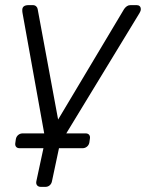

<svg xmlns="http://www.w3.org/2000/svg" viewBox="-20 -540 570 750"><path d="M140 190Q130 190 125 184Q120 178 122 168L157 5L68 -489Q67 -494 67 -501Q67 -520 92 -520H108Q116 -520 121 -515.5Q126 -511 127 -505L207 -73L465 -505Q470 -512 476 -516Q482 -520 490 -520H514Q521 -520 525.5 -516Q530 -512 530 -504Q530 -497 525 -489L214 22L183 168Q181 178 174 184Q167 190 157 190ZM57 39Q47 39 42.5 33Q38 27 40 17L42 3Q44 -7 51.5 -13Q59 -19 69 -19H314Q324 -19 328.5 -13Q333 -7 331 3L329 17Q327 27 319.5 33Q312 39 302 39Z"/></svg>

Font: Rubik Light
Style: Italic
Weight: 300
Italic angle: -12°
Designer: Hubert and Fischer
Foundry: Hubert and Fischer
Version: Version 2.300;gftools[0.9.30]